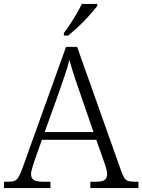

<svg xmlns="http://www.w3.org/2000/svg" viewBox="-22 -951 720 971"><path d="M-2 0V-32H19Q40 -32 51.5 -36.5Q63 -41 71.5 -55Q80 -69 90 -96L312 -714H368L592 -83Q600 -61 607.5 -50Q615 -39 627.5 -35.5Q640 -32 661 -32H678V0H435V-32H463Q496 -32 508 -41.5Q520 -51 520 -71Q520 -79 517 -91.5Q514 -104 510 -116Q506 -128 503 -136L465 -244H190L153 -140Q150 -131 146 -118Q142 -105 138.5 -92.5Q135 -80 135 -71Q135 -51 148 -41.5Q161 -32 196 -32H233V0ZM204 -283H451L382 -483Q372 -511 362 -540.5Q352 -570 343.5 -598Q335 -626 329 -648Q324 -628 316 -602Q308 -576 298 -547.5Q288 -519 279 -492ZM301 -784Q316 -803 333 -829Q350 -855 365.5 -882Q381 -909 392 -931H470V-921Q460 -908 443 -888Q426 -868 404.5 -846Q383 -824 361.5 -804.5Q340 -785 323 -771H301Z"/></svg>

Font: Noto Serif Armenian Light
Style: Regular
Weight: 300
Version: Version 2.007